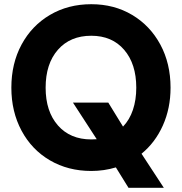

<svg xmlns="http://www.w3.org/2000/svg" viewBox="-20 -799 865 913"><path d="M34 -382Q34 -497 82.5 -587Q131 -677 217.5 -728Q304 -779 414 -779Q523 -779 608.5 -728Q694 -677 742.5 -587Q791 -497 791 -382Q791 -284 754.5 -202.5Q718 -121 653 -68L759 94H591L531 -3Q475 14 414 14Q304 14 217.5 -36.5Q131 -87 82.5 -177.5Q34 -268 34 -382ZM414 -136Q432 -136 440 -137L327 -311H495L565 -197Q596 -229 612 -276.5Q628 -324 628 -382Q628 -495 570.5 -562Q513 -629 414 -629Q314 -629 255.5 -562.5Q197 -496 197 -382Q197 -269 255.5 -202.5Q314 -136 414 -136Z"/></svg>

Font: Application
Style: Bold
Weight: 700
Designer: Wei Huang
Foundry: Wei Huang
Version: Version 0.012